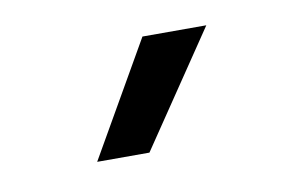

<svg xmlns="http://www.w3.org/2000/svg" viewBox="-33 -776 345 233"><g transform="rotate(-10 139.5 -660.0)"><path d="M231 -730.5 136.2 -590.3H71.8L152.3 -730.5Z"/></g></svg>

Font: Isar CAT
Style: Regular
Weight: 400
Designer: Digitized by Peter Wiegel
Foundry: CAT-Fonts, Peter Wiegel
Version: Version 1.000; ttfautohint (v1.3)